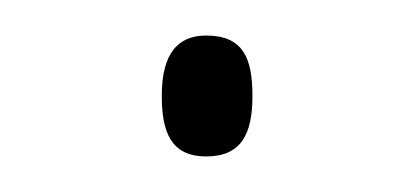

<svg xmlns="http://www.w3.org/2000/svg" viewBox="-20 -382 232 108"><path d="M71 -328C71 -308 76 -294 96 -294C116 -294 122 -307 122 -328C122 -349 117 -362 96 -362C76 -362 71 -346 71 -328Z"/></svg>

Font: Noto Sans Myanmar UI Condensed Thin
Style: Regular
Weight: 100
Width: 3
Designer: Monotype Design Team
Foundry: Monotype Imaging Inc.
Version: Version 2.103